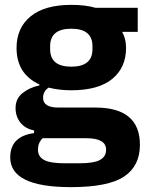

<svg xmlns="http://www.w3.org/2000/svg" viewBox="-20 -557 602 789"><path d="M555 38Q555 125 490 168.5Q425 212 271 212Q22 212 22 90Q22 3 120 -10V-21Q84 -28 64 -53Q44 -78 44 -113Q44 -151 72 -174Q100 -197 142 -206V-210Q48 -253 48 -360Q48 -442 105.5 -489.5Q163 -537 273 -537Q332 -537 372 -525H546V-426H482Q498 -398 498 -360Q498 -279 441 -232.5Q384 -186 273 -186Q222 -186 180 -197Q157 -182 157 -155Q157 -115 220 -115H372Q555 -115 555 38ZM360 -355V-367Q360 -439 273 -439Q186 -439 186 -367V-355Q186 -283 273 -283Q360 -283 360 -355ZM416 58Q416 11 335 11H155Q136 30 136 58Q136 87 161.5 100.5Q187 114 246 114H306Q365 114 390.5 100.5Q416 87 416 58Z"/></svg>

Font: Aneliza
Style: Bold
Weight: 700
Designer: Mike Abbink, Paul van der Laan, Pieter van Rosmalen
Foundry: Bold Monday
Version: Version 3.0